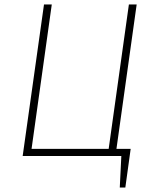

<svg xmlns="http://www.w3.org/2000/svg" viewBox="-20 -702 694 864"><path d="M595 -682 504 -32H568L544 142H519L526 0H82L178 -682H213L122 -32H469L560 -682Z"/></svg>

Font: Fira Sans UltraLight
Style: Italic
Weight: 200
Italic angle: -8°
Designer: Carrois Corporate & Edenspiekermann AG
Foundry: Carrois Corporate GbR & Edenspiekermann AG
Version: Version 4.203;PS 004.203;hotconv 1.0.88;makeotf.lib2.5.64775